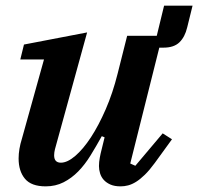

<svg xmlns="http://www.w3.org/2000/svg" viewBox="-20 -649 703 681"><path d="M142 12Q91 12 68.5 -15Q46 -42 46 -87Q46 -120 58 -158L136 -438H52L65 -491L289 -534L175 -120Q172 -108 172 -98Q172 -72 196 -72Q219 -72 247 -96Q275 -120 302.5 -162Q330 -204 355 -261.5Q380 -319 397 -387L431 -522H536L562 -629H663L644 -552Q636 -518 616.5 -499Q597 -480 560 -480H545L442 -69L460 -61L557 -176L590 -155L529 -71Q510 -45 493.5 -29Q477 -13 462.5 -4Q448 5 434.5 8.5Q421 12 408 12Q386 12 371.5 5.5Q357 -1 348 -11Q339 -21 335 -34Q331 -47 331 -60Q331 -74 334 -90Q337 -106 340 -117L351 -162L341 -166Q321 -130 301 -97.5Q281 -65 257.5 -41Q234 -17 205.5 -2.5Q177 12 142 12Z"/></svg>

Font: IBM Plex Serif SemiBold
Style: Italic
Weight: 600
Italic angle: -14°
Designer: Mike Abbink, Paul van der Laan, Pieter van Rosmalen
Foundry: Bold Monday
Version: Version 2.5